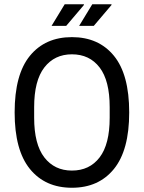

<svg xmlns="http://www.w3.org/2000/svg" viewBox="-20 -873 678 905"><path d="M319 12Q193 12 121 -76.5Q49 -165 49 -343Q49 -522 121 -610Q193 -698 319 -698Q445 -698 517 -610Q589 -522 589 -343Q589 -165 517 -76.5Q445 12 319 12ZM319 -69Q402 -69 449.5 -131Q497 -193 497 -318V-368Q497 -493 449.5 -555Q402 -617 319 -617Q237 -617 189 -555Q141 -493 141 -368V-318Q141 -193 189 -131Q237 -69 319 -69ZM353 -751 415 -853H505L506 -850L422 -751ZM223 -751 285 -853H375L376 -850L292 -751Z"/></svg>

Font: Archivo Narrow
Style: Regular
Weight: 400
Designer: Hector Gatti
Foundry: Omnibus-Type
Version: Version 3.002